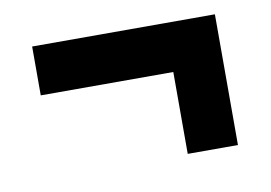

<svg xmlns="http://www.w3.org/2000/svg" viewBox="-44 -471 589 418"><g transform="rotate(-10 250.0 -262.5)"><path d="M452 -118V-407H48V-299H341V-118Z"/></g></svg>

Font: Noto Sans Mono UI Condensed ExtraBold
Style: Regular
Weight: 800
Width: 3
Designer: Monotype Design team
Foundry: Monotype Imaging Inc.
Version: 1.000